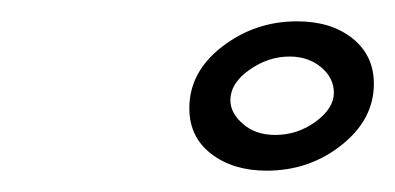

<svg xmlns="http://www.w3.org/2000/svg" viewBox="-20 -744 370 180"><path d="M230 -584Q270 -584 300.2 -608Q330.5 -632 330.5 -665.5Q330.5 -692 310.5 -708Q290.5 -724 258.5 -724Q219 -724 188.2 -700.2Q157.5 -676.5 157.5 -642.5Q157.5 -615.5 178 -599.8Q198.5 -584 230 -584ZM238 -617.5Q219.5 -617.5 207.8 -627.8Q196 -638 196 -650Q196 -666 213.8 -678.5Q231.5 -691 251.5 -691Q269 -691 281 -681Q293 -671 293 -657Q293 -642.5 276 -630Q259 -617.5 238 -617.5Z"/></svg>

Font: League Gothic SemiExpanded Italic
Style: Regular
Weight: 400
Width: 6
Designer: The League of Moveable Type
Version: Version 1.600; ttfautohint (v1.8.3)